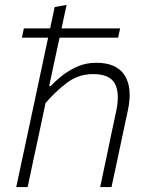

<svg xmlns="http://www.w3.org/2000/svg" viewBox="-20 -760 608 780"><path d="M46 0Q58 -56 69 -108Q80 -160 93 -220L151.5 -494Q157.5 -523 163.5 -551.2Q169.5 -579.5 175.5 -607H69L77 -644.5H183.5Q188.5 -666.5 193 -688.2Q197.5 -710 202 -731.5L250.5 -740Q240 -691.5 230 -644.5H468L460 -607H222Q210.5 -552.5 197.5 -494L180 -410.5H186Q203 -429 230.2 -451Q257.5 -473 293 -489Q328.5 -505 371 -505Q454 -505 486.5 -453.8Q519 -402.5 499.5 -311.5Q495 -290.5 490.5 -269.8Q486 -249 480 -220.5Q467 -158.5 456 -107.2Q445 -56 433 0H387Q399 -56.5 409.8 -108Q420.5 -159.5 433 -219L452 -308Q467.5 -381 446.8 -420Q426 -459 358 -459Q299.5 -459 253.5 -424.8Q207.5 -390.5 165 -341.5L139 -218.5Q126 -159 115 -107.5Q104 -56 92.5 0Z"/></svg>

Font: Commissioner ExtraLight
Style: Italic
Weight: 200
Italic angle: -12°
Designer: Kostas Bartsokas
Foundry: Kostas Bartsokas
Version: Version 1.000; ttfautohint (v1.8.3)